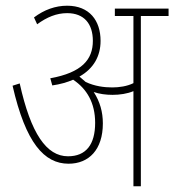

<svg xmlns="http://www.w3.org/2000/svg" viewBox="-20 -652 610 672"><path d="M340 -220C340 -260 330 -296 308 -330C328 -323 351 -320 374 -320C399 -320 426 -324 447 -333V0H473V-596H570V-622H382V-596H447V-361C425 -350 397 -346 373 -346C345 -346 312 -350 280 -365C273 -371 266 -377 258 -384C308 -412 332 -456 332 -509C332 -580 293 -632 215 -632C174 -632 135 -618 99 -591L110 -567C144 -592 178 -606 215 -606C275 -606 305 -568 305 -509C305 -443 266 -398 156 -378L163 -353C191 -357 215 -364 236 -373C284 -341 313 -292 313 -222C313 -146 281 -105 218 -105C143 -105 88 -184 49 -360L24 -352C70 -151 135 -79 220 -79C291 -79 340 -128 340 -220Z"/></svg>

Font: Noto Sans Devanagari Condensed Thin
Style: Regular
Weight: 100
Width: 3
Designer: Jelle Bosma - Monotype Design Team
Foundry: Monotype Imaging Inc.
Version: Version 2.004